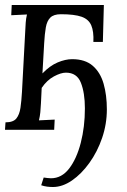

<svg xmlns="http://www.w3.org/2000/svg" viewBox="-32 -520 507 769"><path d="M180 229Q168 229 156.5 227.5Q145 226 133 222L143 191Q151 192 158 193Q165 194 172 194Q215 194 245 155Q275 116 291.5 52Q308 -12 308 -86Q308 -148 292 -188.5Q276 -229 232 -229Q212 -229 184 -214Q156 -199 135 -168L132 -106Q131 -86 129.5 -70.5Q128 -55 124 -38L187 -41L185 0H-12L-10 -30Q21 -30 33.5 -45.5Q46 -61 50 -88.5Q54 -116 56 -152L69 -394Q70 -414 71 -429.5Q72 -445 76 -462Q60 -461 44.5 -460.5Q29 -460 13 -459L15 -500H384L380 -352H342Q344 -394 333.5 -418.5Q323 -443 294.5 -453Q266 -463 212 -463Q183 -463 169.5 -449.5Q156 -436 151.5 -410Q147 -384 145 -348L138 -226Q168 -257 199 -270Q230 -283 257 -283Q309 -283 339.5 -256.5Q370 -230 383 -184.5Q396 -139 396 -82Q396 -23 377 32.5Q358 88 326 132.5Q294 177 256 203Q218 229 180 229Z"/></svg>

Font: Lora Italic
Style: Italic
Weight: 400
Italic angle: -3°
Designer: Olga Karpushina, Alexei Vanyashin (Cyrillic)
Foundry: Cyreal
Version: Version 2.210; ttfautohint (v1.8.1.43-b0c9)